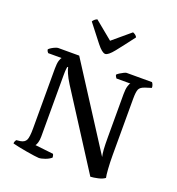

<svg xmlns="http://www.w3.org/2000/svg" viewBox="-166 -1096 1133 1229"><g transform="rotate(20 400.5 -481.0)"><path d="M236 0Q228 0 203.5 -3.5Q179 -7 149.5 -12Q120 -17 93.5 -22.5Q67 -28 53 -32Q53 -40 56 -47Q59 -54 63 -58L90 -61Q119 -66 128.5 -86.5Q138 -107 138 -164V-573Q138 -608 144 -627.5Q150 -647 156 -651H64Q61 -654 57.5 -659.5Q54 -665 53 -673Q58 -679 70 -686.5Q82 -694 94.5 -699Q107 -704 113 -704H256L616 -144Q611 -164 609 -194.5Q607 -225 607 -277V-570Q607 -604 613 -624Q619 -644 625 -648H530Q528 -652 524.5 -656.5Q521 -661 519 -670Q524 -676 536.5 -684Q549 -692 561.5 -698Q574 -704 579 -704H752Q757 -698 760.5 -689Q764 -680 764 -669L723 -656Q691 -646 683 -627.5Q675 -609 675 -562V-180Q675 -129 678 -86Q681 -43 685 -27Q668 -14 638.5 -7.5Q609 -1 588 0L261 -510Q239 -545 227.5 -572Q216 -599 215 -610H209Q208 -606 206.5 -592Q205 -578 205 -547V-134Q205 -111 200 -93.5Q195 -76 189 -70L313 -56Q315 -54 317 -47Q319 -40 319 -32Q303 -18 277.5 -9Q252 0 236 0ZM408 -771Q387 -771 350.5 -817Q314 -863 257 -937Q260 -944 268.5 -951.5Q277 -959 286 -962L409 -861L529 -962Q538 -959 546.5 -952.5Q555 -946 558 -938Q500 -861 464 -816Q428 -771 408 -771Z"/></g></svg>

Font: Texturina
Style: Regular
Weight: 400
Designer: Guillermo Torres Carreño
Foundry: Omnibus-Type
Version: Version 1.002; ttfautohint (v1.8.3)